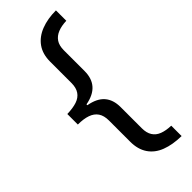

<svg xmlns="http://www.w3.org/2000/svg" viewBox="-281 -749 942 942"><g transform="rotate(-45 190.0 -278.0)"><path d="M348 158Q287 157 242.5 140Q198 123 174 87.5Q150 52 150 -1V-148Q150 -182 136 -202.5Q122 -223 95 -232.5Q68 -242 28 -242V-315Q68 -316 95 -325Q122 -334 136 -354.5Q150 -375 150 -408V-556Q150 -609 175 -644Q200 -679 245 -696.5Q290 -714 348 -714V-642Q314 -641 289 -631Q264 -621 250.5 -601Q237 -581 237 -548V-404Q237 -353 210 -322.5Q183 -292 128 -282V-276Q184 -266 210.5 -235.5Q237 -205 237 -154V-7Q237 25 250 45.5Q263 66 288 75.5Q313 85 348 86Z"/></g></svg>

Font: uguzrati25
Style: Book
Weight: 400
Designer: Jelle Bosma - Monotype Design Team, Universal Thirst
Foundry: Monotype Imaging Inc.
Version: Version 2.106